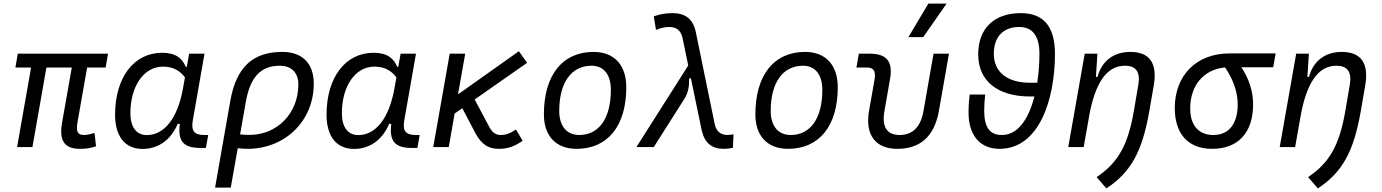

<svg xmlns="http://www.w3.org/2000/svg" viewBox="-20 -815 7657 1064"><path d="M422.4 9.8C459 9.8 481.4 5.9 512.2 -4.4L503.9 -78.1C480.5 -71.3 462.9 -66.9 445.3 -66.9C406.7 -66.9 400.9 -89.4 410.2 -141.6L462.9 -440.9H565.4L578.6 -517.6H78.6L65.4 -440.9H152.3L74.7 0H159.7L237.3 -440.9H377.9L324.2 -136.7C306.2 -34.7 337.4 9.8 422.4 9.8Z M1015.1 -444.3H1009.8C988.8 -492.2 954.6 -522.5 878.4 -522.5C721.7 -522.5 617.7 -385.3 617.7 -179.2C617.7 -59.1 672.9 10.3 770 10.3C857.4 10.3 926.8 -39.6 964.8 -128.4H976.6C964.4 -32.7 996.6 4.9 1090.3 4.9H1121.1L1133.8 -66.9H1111.8C1055.2 -66.9 1038.6 -91.3 1048.3 -147L1113.3 -517.6H1028.3ZM883.3 -445.8C945.3 -445.8 981.9 -417.5 1004.9 -386.2L994.1 -325.7C964.4 -157.7 889.6 -66.4 793.5 -66.4C736.3 -66.4 702.6 -110.4 702.6 -188C702.6 -335 775.4 -445.8 883.3 -445.8Z M1544.4 -527.3C1379.4 -527.3 1288.6 -441.4 1255.9 -253.9L1171.9 224.6H1258.8L1297.4 6.3C1315.4 8.3 1333 9.8 1351.6 9.8C1561 9.8 1718.8 -145.5 1718.8 -351.6C1718.8 -463.9 1655.3 -527.3 1544.4 -527.3ZM1310.5 -70.3 1342.3 -250.5C1366.2 -387.7 1425.3 -450.7 1529.8 -450.7C1595.7 -450.7 1633.3 -412.6 1633.3 -346.7C1633.3 -187.5 1516.6 -67.4 1362.3 -67.4C1343.3 -67.4 1325.7 -68.4 1310.5 -70.3Z M2187 -444.3H2181.6C2160.6 -492.2 2126.5 -522.5 2050.3 -522.5C1893.6 -522.5 1789.6 -385.3 1789.6 -179.2C1789.6 -59.1 1844.7 10.3 1941.9 10.3C2029.3 10.3 2098.6 -39.6 2136.7 -128.4H2148.4C2136.2 -32.7 2168.5 4.9 2262.2 4.9H2293L2305.7 -66.9H2283.7C2227.1 -66.9 2210.4 -91.3 2220.2 -147L2285.2 -517.6H2200.2ZM2055.2 -445.8C2117.2 -445.8 2153.8 -417.5 2176.8 -386.2L2166 -325.7C2136.2 -157.7 2061.5 -66.4 1965.3 -66.4C1908.2 -66.4 1874.5 -110.4 1874.5 -188C1874.5 -335 1947.3 -445.8 2055.2 -445.8Z M2380.9 0H2466.8L2499.5 -186L2542 -215.3L2612.3 -81.1C2647.5 -14.2 2686 9.8 2744.1 9.8C2792.5 9.8 2830.1 -2.9 2876.5 -34.7L2839.4 -97.2C2807.1 -75.7 2783.7 -66.9 2755.4 -66.9C2727.1 -66.9 2707.5 -80.1 2689 -116.2L2610.4 -263.7L2900.9 -466.8L2855.5 -531.2L2518.1 -292L2558.1 -517.6H2472.2Z M3174.8 9.8C3348.1 9.8 3450.7 -117.2 3450.7 -331.5C3450.7 -455.1 3383.3 -527.3 3269.5 -527.3C3096.7 -527.3 2994.1 -398.4 2994.1 -181.2C2994.1 -61 3061.5 9.8 3174.8 9.8ZM3189.9 -66.9C3120.6 -66.9 3079.1 -116.2 3079.1 -200.2C3079.1 -357.4 3146 -450.7 3258.3 -450.7C3326.2 -450.7 3365.2 -400.9 3365.2 -317.4C3365.2 -159.7 3299.8 -66.9 3189.9 -66.9Z M3991.2 9.8C4008.8 9.8 4024.4 7.8 4041.5 3.9L4044.9 -70.3C4026.4 -67.9 4016.6 -66.9 4013.2 -66.9C3975.6 -66.9 3950.7 -84 3940.9 -126.5L3835 -641.6C3818.8 -712.4 3775.4 -742.2 3707 -742.2C3659.7 -742.2 3629.9 -733.9 3603 -724.1L3615.2 -649.4C3639.6 -658.7 3660.2 -665.5 3689.9 -665.5C3725.6 -665.5 3752 -648.9 3762.2 -606L3793.9 -452.1L3506.8 0H3603L3772.9 -267.6C3794.4 -301.8 3799.8 -337.4 3798.8 -378.9L3808.6 -381.8L3868.7 -92.8C3885.3 -21 3925.3 9.8 3991.2 9.8Z M4346.7 9.8C4520 9.8 4622.6 -117.2 4622.6 -331.5C4622.6 -455.1 4555.2 -527.3 4441.4 -527.3C4268.6 -527.3 4166 -398.4 4166 -181.2C4166 -61 4233.4 9.8 4346.7 9.8ZM4361.8 -66.9C4292.5 -66.9 4251 -116.2 4251 -200.2C4251 -357.4 4317.9 -450.7 4430.2 -450.7C4498 -450.7 4537.1 -400.9 4537.1 -317.4C4537.1 -159.7 4471.7 -66.9 4361.8 -66.9Z M4952.6 9.8C5081.1 9.8 5158.2 -60.5 5183.1 -200.2L5238.8 -517.6H5153.3L5097.7 -200.2C5082.5 -111.8 5037.6 -66.9 4965.8 -66.9C4894.5 -66.9 4865.7 -111.8 4881.3 -200.2L4912.1 -376C4929.7 -474.1 4895 -517.6 4797.9 -517.6H4739.3L4726.1 -440.9H4783.7C4822.3 -440.9 4834.5 -421.4 4826.2 -372.6L4795.9 -200.2C4772.9 -68.4 4831.1 9.8 4952.6 9.8ZM5014.2 -609.4H5096.2L5225.6 -794.9H5124.5Z M5519 9.8C5740.2 9.8 5826.2 -266.6 5826.2 -516.6C5826.2 -667.5 5763.7 -742.2 5637.2 -742.2C5488.3 -742.2 5400.9 -657.2 5400.9 -513.2C5400.9 -367.2 5507.3 -280.3 5688.5 -280.3H5712.4C5681.6 -161.1 5624.5 -66.9 5532.2 -66.9C5465.3 -66.9 5434.1 -108.4 5434.1 -202.6C5434.1 -232.4 5436.5 -261.7 5439.5 -291H5353.5C5349.6 -257.3 5347.2 -225.1 5347.2 -192.9C5347.2 -65.4 5410.6 9.8 5519 9.8ZM5728 -356.4H5688.5C5561.5 -356.4 5487.3 -416 5487.3 -517.1C5487.3 -610.4 5539.6 -665.5 5627.9 -665.5C5701.7 -665.5 5740.2 -616.2 5740.2 -516.6C5740.2 -464.8 5736.3 -409.7 5728 -356.4Z M5899.9 0H5985.4L6019.5 -192.9C6058.6 -384.8 6128.9 -450.7 6214.4 -450.7C6276.9 -450.7 6300.3 -414.6 6288.1 -344.2L6263.7 -201.2C6231 -10.7 6176.3 86.4 6057.1 166.5L6111.3 229C6247.6 139.2 6310.5 24.4 6349.6 -202.1L6373.5 -340.3C6395 -463.4 6352.1 -527.3 6243.7 -527.3C6151.9 -527.3 6085.4 -477.1 6062 -388.7H6053.2L6061.5 -517.6H5991.2Z M6696.8 9.8C6841.8 9.8 6924.3 -80.1 6924.3 -236.8C6924.3 -305.7 6903.3 -376.5 6858.9 -442.4H7035.6L7049.3 -519H6793.5C6610.8 -519 6490.2 -398.4 6490.2 -215.8C6490.2 -72.3 6565.4 9.8 6696.8 9.8ZM6768.6 -441.4C6817.4 -371.6 6838.9 -298.3 6838.9 -236.8C6838.9 -128.9 6790 -66.9 6704.1 -66.9C6622.6 -66.9 6575.7 -120.6 6575.7 -213.9C6575.7 -342.8 6651.4 -430.2 6768.6 -441.4Z M7071.8 0H7157.2L7191.4 -192.9C7230.5 -384.8 7300.8 -450.7 7386.2 -450.7C7448.7 -450.7 7472.2 -414.6 7460 -344.2L7435.5 -201.2C7402.8 -10.7 7348.1 86.4 7229 166.5L7283.2 229C7419.4 139.2 7482.4 24.4 7521.5 -202.1L7545.4 -340.3C7566.9 -463.4 7523.9 -527.3 7415.5 -527.3C7323.7 -527.3 7257.3 -477.1 7233.9 -388.7H7225.1L7233.4 -517.6H7163.1Z"/></svg>

Font: Cascadia Mono SemiLight
Style: Italic
Weight: 350
Italic angle: -10°
Monospace: yes
Designer: Aaron Bell
Foundry: Saja Typeworks
Version: Version 2404.023